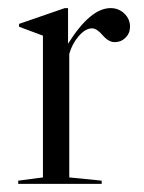

<svg xmlns="http://www.w3.org/2000/svg" viewBox="-20 -454 355 474"><path d="M151 -16 231 -8V0H25V-8L86 -16V-366L27 -388V-395L140 -434H148V-346Q203 -434 253 -434Q273 -434 287 -420.5Q301 -407 301 -388Q301 -372 290 -361Q279 -350 263 -350Q248 -350 233.5 -367Q219 -384 207 -384Q191 -384 174.5 -365Q158 -346 151 -321Z"/></svg>

Font: Libre Caslon Display
Style: Regular
Weight: 400
Designer: Pablo Impallari, Rodrigo Fuenzalida
Foundry: Pablo Impallari, Rodrigo Fuenzalida
Version: Version 1.002